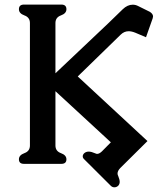

<svg xmlns="http://www.w3.org/2000/svg" viewBox="-20 -696 702 827"><path d="M615.2 -88.4 498 27.8Q486.3 40 486.3 51.3Q486.3 57.1 489.3 62.5Q495.6 77.6 495.6 87.4Q495.6 96.7 489.7 103.5Q482.4 110.8 472.7 110.8Q463.4 110.8 456.5 103.5L342.8 -9.8Q336.4 -15.6 336.4 -22.5Q336.4 -29.8 342.8 -36.1Q350.6 -43 362.3 -43Q373.5 -43 390.1 -35.6Q394.5 -33.2 398.4 -33.2Q407.7 -33.2 418.9 -43.9L457.5 -83L218.8 -303.2V-69.3Q218.8 -44.9 242.4 -36.4Q266.1 -27.8 266.1 -9.8Q266.1 9.8 244.1 9.8H83.5Q61.5 9.8 61.5 -9.8Q61.5 -27.8 85.2 -36.4Q108.9 -44.9 108.9 -69.3V-596.7Q108.9 -621.1 85.2 -629.6Q61.5 -638.2 61.5 -656.2Q61.5 -676.3 83.5 -676.3H244.1Q266.1 -676.3 266.1 -656.2Q266.1 -638.2 242.4 -629.6Q218.8 -621.1 218.8 -596.7V-380.4L445.8 -595.2Q482.4 -630.4 508.3 -655.8Q528.8 -675.8 551.8 -675.8Q564 -675.8 575.2 -669.9L625.5 -645Q639.2 -636.2 639.2 -625Q639.2 -621.6 637.7 -617.2L608.9 -535.6L562.5 -555.2Q546.9 -561.5 534.2 -561.5Q515.1 -561.5 500 -546.9L314.9 -366.7Z"/></svg>

Font: Caudex
Style: Bold
Weight: 700
Version: Version 1.01